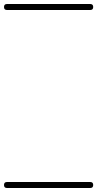

<svg xmlns="http://www.w3.org/2000/svg" viewBox="-35 -575 486 960"><path d="M0 -555Q104 -555 208 -555Q312 -555 416 -555Q431 -555 431 -540Q431 -525 416 -525Q312 -525 208 -525Q104 -525 0 -525Q-15 -525 -15 -540Q-15 -555 0 -555ZM0 335Q104 335 208 335Q312 335 416 335Q431 335 431 350Q431 365 416 365Q312 365 208 365Q104 365 0 365Q-15 365 -15 350Q-15 335 0 335Z"/></svg>

Font: FRB American Cursive Just Guidelines
Style: Italic
Weight: 400
Italic angle: -25°
Version: Version 2.0;Modular Font Editor K font №1